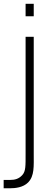

<svg xmlns="http://www.w3.org/2000/svg" viewBox="-30 -760 285 1030"><path d="M107.3 -739.6V-672.9H151V-739.6ZM25 205.2C49 205.2 70.8 200 89.6 179.2C108.3 158.3 107.3 131.2 107.3 62.5V-562.5H151V62.5C151 133.3 155.2 183.3 120.8 218.8C93.8 245.8 52.1 250 24 250H-10.4V205.2Z"/></svg>

Font: Manrope3 Thin
Style: Regular
Weight: 100
Width: 4
Designer: Mikhail Sharanda
Foundry: Mikhail Sharanda
Version: Version 3.000;PS 003.000;hotconv 1.0.88;makeotf.lib2.5.64775